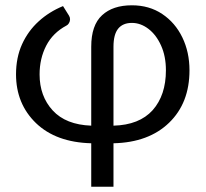

<svg xmlns="http://www.w3.org/2000/svg" viewBox="-20 -534 777 725"><path d="M408.5 171H324.5V7Q191.5 3.5 116 -69Q40.5 -142 40.5 -253.5Q40.5 -316.5 63.2 -366.8Q86 -417 125.8 -453.2Q165.5 -489.5 218 -511L240.5 -475Q244.5 -468.5 244.5 -461.5Q244.5 -453.5 240.5 -446.8Q236.5 -440 231 -437.5Q179.5 -410 154.5 -361.5Q129.5 -313 129.5 -253Q129.5 -171 179 -117Q228.5 -63 324.5 -59.5V-357.5Q324.5 -439 365.5 -476.5Q406 -514 478 -514Q543.5 -514 592.5 -481.2Q641.5 -448.5 668.5 -392.8Q695.5 -337 695.5 -268.5Q695.5 -145 618.5 -70.5Q541.5 4 408.5 7ZM408.5 -59.5Q506 -62 556.5 -118Q606.5 -174.5 606.5 -268.5Q606.5 -321.5 588.2 -362Q570 -402.5 540.5 -425Q511 -447.5 478 -447.5Q444 -447.5 426.2 -425.8Q408.5 -404 408.5 -357.5Z"/></svg>

Font: Verano Sans
Style: Regular
Weight: 400
Designer: Lukasz Dziedzic with Adam Twardoch and Botio Nikoltchev
Foundry: tyPoland Lukasz Dziedzic
Version: Version 3.001;December 28, 2019;FontCreator 12.0.0.2547 64-b